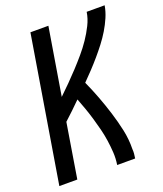

<svg xmlns="http://www.w3.org/2000/svg" viewBox="-136 -824 775 914"><g transform="rotate(-20 251.5 -367.5)"><path d="M6 0 127 -735H218L162 -395Q188 -420 213.5 -445.5Q239 -471 263.5 -497.5Q288 -524 311.5 -551.5Q335 -579 355 -608.5Q375 -638 391 -670Q407 -702 412 -735H503Q498 -705 485.5 -676Q473 -647 456.5 -619.5Q440 -592 420 -566Q400 -540 379 -515.5Q358 -491 335.5 -467Q313 -443 290 -420Q310 -376 327 -331Q344 -286 358.5 -239.5Q373 -193 383.5 -145Q394 -97 393 -46Q394 -35 393 -23.5Q392 -12 390 0H299Q304 -32 302 -63.5Q300 -95 295.5 -125.5Q291 -156 283.5 -185.5Q276 -215 267.5 -244Q259 -273 249 -301.5Q239 -330 228 -358Q207 -337 185.5 -316.5Q164 -296 142 -276L97 0Z"/></g></svg>

Font: Iosevka Term Curly Md Obl
Style: Regular
Weight: 500
Italic angle: -9°
Designer: Belleve Invis
Foundry: Belleve Invis
Version: Version 32.3.0